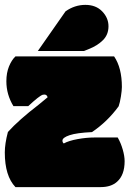

<svg xmlns="http://www.w3.org/2000/svg" viewBox="-25 -764 530 784"><path d="M472.7 -408.7Q472.7 -487.3 440.9 -533.7H38.1Q22.5 -519 11.7 -492.7Q1 -466.3 1 -432.1Q1 -377.9 29.8 -330.6H90.3Q135.3 -372.6 149.4 -377Q154.3 -377.9 156.2 -377.9Q166.5 -377.9 169.4 -366.7Q149.4 -349.6 133.3 -336.9Q51.8 -274.4 7.3 -225.1Q-5.4 -176.8 -5.4 -141.6Q-5.4 -45.4 38.1 0H386.2Q428.7 0 453.1 -22Q483.9 -49.3 483.9 -106Q483.9 -126.5 476.1 -153.6Q468.3 -180.7 455.6 -202.6H361.3Q328.1 -202.6 292 -196Q255.9 -189.5 235.4 -178.2Q230 -182.1 230 -189.9Q230 -202.1 259 -211.9Q288.1 -221.7 350.6 -224.6Q414.1 -267.6 459.5 -330.1Q464.8 -345.2 468.8 -370.4Q472.7 -395.5 472.7 -408.7ZM338.4 -564Q373 -577.6 395.5 -600.1Q418 -622.6 418 -656.7Q418 -690.9 392.3 -717.5Q366.7 -744.1 323.5 -744.1Q280.3 -744.1 242.7 -717.8L129.4 -555.7H317.9Z"/></svg>

Font: Friends & Family
Style: Regular
Weight: 400
Designer: Sarang Kulkarni, Maithili Shingre, Noopur Datye
Foundry: Ek Type
Version: Version 1.000;hotconv 1.0.117;makeotfexe 2.5.65602